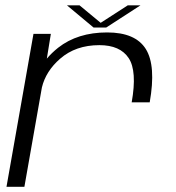

<svg xmlns="http://www.w3.org/2000/svg" viewBox="-20 -720 677 740"><path d="M487.5 -325.5Q509 -446 476 -496Q443 -546 363 -546Q271.5 -546 211.5 -493.5Q156.5 -445.5 141.5 -383L74 0H5L109 -589.5H176L160.5 -494Q179 -516 204 -536Q279 -595 393 -595Q502 -595 542 -531Q582 -467 557 -325.5ZM340.5 -614 238 -699.5H286.5L368 -632L472.5 -699.5H521.5L389.5 -614Z"/></svg>

Font: Anybody ExtraExpanded Light
Style: Italic
Weight: 300
Width: 8
Italic angle: -10°
Designer: Tyler Finck
Foundry: Etcetera Type Company
Version: Version 1.010; ttfautohint (v1.8.3) -l 8 -r 50 -G 200 -x 14 